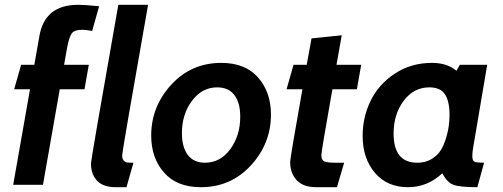

<svg xmlns="http://www.w3.org/2000/svg" viewBox="-20 -770 2097 800"><path d="M332 -398H229L159 0H35L105 -398H39L68 -500H123L144 -619Q166 -750 306 -750Q335 -750 393 -744L364 -641Q337 -646 324 -646Q290 -646 279 -631Q268 -616 259 -568L247 -500H350Z M536 -92 507 10H462Q410 10 384.5 -17Q359 -44 359 -89Q359 -104 473 -750H597Q489 -138 489 -123Q489 -108 495.5 -101Q502 -94 510 -93Q518 -92 536 -92Z M817 10Q717 10 663.5 -51Q610 -112 610 -205Q610 -326 693.5 -417Q777 -508 902 -508Q1002 -508 1055.5 -447Q1109 -386 1109 -293Q1109 -172 1025.5 -81Q942 10 817 10ZM885 -406Q822 -406 780 -350Q738 -294 738 -215Q738 -157 762.5 -124.5Q787 -92 834 -92Q898 -92 939.5 -148.5Q981 -205 981 -284Q981 -342 956.5 -374Q932 -406 885 -406Z M1414 -92 1384 10H1298Q1243 10 1216 -19.5Q1189 -49 1189 -95Q1189 -111 1240 -398H1174L1203 -500H1258L1278 -610L1404 -623L1382 -500H1485L1467 -398H1365Q1319 -139 1319 -124Q1319 -103 1331 -97.5Q1343 -92 1379 -92Z M2010 -500 1952 -158Q1948 -135 1948 -120Q1948 -100 1957 -96Q1966 -92 1997 -92L1969 10Q1894 10 1868 -0.5Q1842 -11 1823 -48Q1761 10 1680 10Q1593 10 1542 -50Q1491 -110 1491 -204Q1491 -282 1524.5 -350.5Q1558 -419 1625.5 -463.5Q1693 -508 1780 -508Q1843 -508 1882 -475L1896 -500ZM1769 -406Q1704 -406 1662 -350Q1620 -294 1620 -214Q1620 -92 1718 -92Q1757 -92 1785.5 -112Q1814 -132 1827.5 -164.5Q1841 -197 1847 -228Q1853 -259 1853 -292Q1853 -348 1834 -377Q1815 -406 1769 -406Z"/></svg>

Font: Cabin
Style: Bold Italic
Weight: 700
Designer: Pablo Impallari
Foundry: Pablo Impallari. www.impallari.com Igino Marini. www.ikern.com
Version: Version 1.005